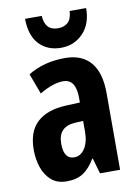

<svg xmlns="http://www.w3.org/2000/svg" viewBox="-87 -827 639 894"><g transform="rotate(-10 232.0 -379.5)"><path d="M246 -557Q326 -557 367.5 -508Q409 -459 409 -362V0H314L293 -73H290Q265 -31 234.5 -10.5Q204 10 156 10Q111 10 83 -14.5Q55 -39 42 -78Q29 -117 29 -161Q29 -247 76 -290.5Q123 -334 211 -338L279 -341V-363Q279 -452 219 -452Q171 -452 107 -414L71 -511Q146 -557 246 -557ZM242 -252Q160 -248 160 -167Q160 -94 209 -94Q240 -94 259.5 -124Q279 -154 279 -204V-254ZM384 -769Q384 -694 342 -650.5Q300 -607 238 -607Q174 -607 135 -648Q96 -689 95 -769H174Q178 -699 239 -699Q269 -699 286.5 -715.5Q304 -732 306 -769Z"/></g></svg>

Font: Noto Sans Arabic ExtCond
Style: Bold
Weight: 700
Width: 2
Designer: Monotype Design Team, Nadine Chahine, Nizar Qandah and Khaled Hosny
Foundry: Monotype Imaging Inc.
Version: Version 2.012; ttfautohint (v1.8.4.7-5d5b)